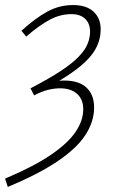

<svg xmlns="http://www.w3.org/2000/svg" viewBox="-37 -512 460 761"><path d="M-6 229 -17 196Q97 148 165 101.5Q233 55 263 10Q293 -35 293 -79Q293 -118 268.5 -140Q244 -162 201 -162Q179 -162 154 -156Q129 -150 98 -134L84 -162Q159 -201 205 -231.5Q251 -262 276 -288.5Q301 -315 310.5 -339Q320 -363 320 -386Q320 -419 300.5 -437.5Q281 -456 246 -456Q202 -456 160.5 -434Q119 -412 67 -367L48 -390Q103 -440 150.5 -466Q198 -492 253 -492Q305 -492 333.5 -466Q362 -440 362 -396Q362 -338 323 -290.5Q284 -243 198 -192Q267 -197 301.5 -168.5Q336 -140 336 -86Q336 -30 301.5 23Q267 76 191.5 127Q116 178 -6 229Z"/></svg>

Font: Source Sans 3 ExtraLight Light
Style: Italic
Weight: 300
Italic angle: -11°
Version: Version 3.052;hotconv 1.1.0;makeotfexe 2.6.0